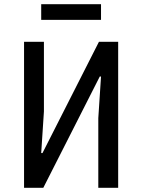

<svg xmlns="http://www.w3.org/2000/svg" viewBox="-20 -898 680 918"><path d="M95 -698H190V-365L177 -166H183L453 -698H545V0H450V-333L463 -532H457L187 0H95ZM177 -878H463V-803H177Z"/></svg>

Font: Writer
Style: Regular
Weight: 400
Monospace: yes
Designer: Mike Abbink, Paul van der Laan, Pieter van Rosmalen
Foundry: Bold Monday
Version: Version 2.001 2020